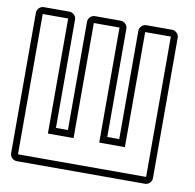

<svg xmlns="http://www.w3.org/2000/svg" viewBox="-80 -802 898 884"><g transform="rotate(10 369.0 -360.0)"><path d="M686 -32Q686 -19 676.5 -9.5Q667 0 654 0H55Q42 0 32.5 -9.5Q23 -19 23 -32V-688Q23 -701 32.5 -710.5Q42 -720 55 -720H174Q187 -720 196.5 -710.5Q206 -701 206 -688V-182H262V-688Q262 -701 271.5 -710.5Q281 -720 294 -720H414Q427 -720 436.5 -710.5Q446 -701 446 -688V-182H502V-688Q502 -701 511.5 -710.5Q521 -720 534 -720H654Q667 -720 676.5 -710.5Q686 -701 686 -688ZM654 -688H534V-150H414V-688H294V-150H174V-688H55V-32H654Z"/></g></svg>

Font: Lichte PostBus
Style: Regular
Weight: 400
Designer: Peter Wiegel
Version: Version 1.001